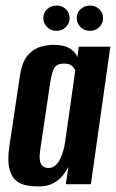

<svg xmlns="http://www.w3.org/2000/svg" viewBox="-20 -663 418 691"><path d="M118.5 8Q97.2 8 75.4 4.1Q53.6 0.3 37.1 -13.6Q20.6 -27.5 13.5 -57.2Q6.3 -86.8 14 -138.7L51.5 -388.8Q59.1 -440.3 80 -464.1Q100.9 -487.9 126.6 -494.7Q152.3 -501.6 173.5 -501.6Q210.3 -501.6 230.9 -488.7Q251.5 -475.8 258.5 -457.7L263.5 -495H377.1L307.1 0H216.7L226.3 -61.6Q218.3 -46.8 205.3 -30.8Q192.4 -14.8 171.5 -3.4Q150.6 8 118.5 8ZM154 -58.4Q167.4 -58.4 177.1 -65.9Q186.8 -73.4 193.5 -85.4Q200.1 -97.5 204.6 -111Q209.2 -124.6 211.6 -136.5Q214 -148.5 215 -156.5L251.1 -410.4Q249.1 -413.3 245.5 -418.9Q242 -424.5 234 -429.3Q226.1 -434.1 210.6 -434.1Q192.5 -434.1 182.9 -426.6Q173.3 -419.1 169 -404Q164.8 -388.9 160.5 -364.7L123.9 -117.6Q121.6 -99.3 123.4 -87.5Q125.1 -75.6 129.9 -69.5Q134.7 -63.4 141.1 -60.9Q147.4 -58.4 154 -58.4ZM183.6 -552.1Q163.3 -552.1 149.7 -565.5Q136 -578.8 136 -598Q136 -617.2 149.7 -630Q163.3 -642.9 183.6 -642.9Q203.8 -642.9 217.1 -630Q230.5 -617.2 230.5 -598Q230.5 -578.8 217.1 -565.5Q203.8 -552.1 183.6 -552.1ZM303.8 -552.1Q283.5 -552.1 269.9 -565.5Q256.2 -578.8 256.2 -598Q256.2 -617.2 269.9 -630Q283.5 -642.9 303.8 -642.9Q324 -642.9 337.4 -630Q350.7 -617.2 350.7 -598Q350.7 -578.8 337.4 -565.5Q324 -552.1 303.8 -552.1Z"/></svg>

Font: Alumni Sans SC Thin
Style: Italic
Weight: 100
Italic angle: -8°
Designer: Robert E. Leuschke
Foundry: Robert E. Leuschke
Version: Version 1.016